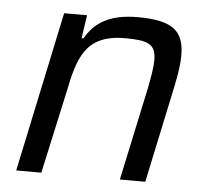

<svg xmlns="http://www.w3.org/2000/svg" viewBox="-43 -564 659 609"><g transform="rotate(5 286.5 -259.0)"><path d="M138 -510 30 0H110L167 -260C189 -367 208 -448 337 -448C409 -448 436 -439 436 -387C436 -366 431 -335 423 -295L360 0H441L507 -311C515 -349 520 -383 520 -408C520 -485 486 -518 372 -518C279 -518 234 -485 206 -436H200L211 -510Z"/></g></svg>

Font: Saira UNSAM
Style: Italic
Weight: 400
Italic angle: -12°
Designer: Hector Gatti with collaboration of the Omnibus-Type team
Foundry: Omnibus-Type
Version: Version 0.072;PS 000.072;hotconv 1.0.88;makeotf.lib2.5.64775